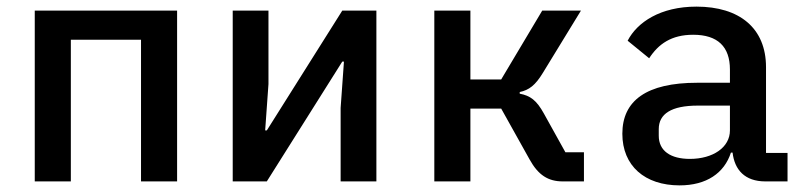

<svg xmlns="http://www.w3.org/2000/svg" viewBox="-20 -548 2440 580"><path d="M85 0H194V-428H406V0H515V-516H85Z M683 0H786L1014 -362H1019L1009 -222V0H1117V-516H1014L786 -154H781L791 -294V-516H683Z M1292 0H1401V-220H1494L1580 -66C1606 -19 1636 0 1680 0H1744V-88H1688L1623 -205C1601 -245 1582 -259 1550 -265V-270C1578 -276 1597 -290 1620 -328L1735 -516H1618L1494 -308H1401V-516H1292Z M2359 0V-86H2294V-345C2294 -463 2214 -528 2084 -528C1975 -528 1905 -481 1876 -425L1941 -372C1969 -415 2008 -443 2074 -443C2148 -443 2185 -407 2185 -338V-298H2086C1933 -298 1860 -244 1860 -144C1860 -47 1928 12 2033 12C2114 12 2168 -25 2188 -87H2193C2199 -35 2230 0 2292 0ZM2064 -68C2006 -68 1970 -92 1970 -138V-158C1970 -204 2008 -229 2088 -229H2185V-154C2185 -103 2134 -68 2064 -68Z"/></svg>

Font: IBM Plex Mono Medm
Style: Regular
Weight: 500
Monospace: yes
Designer: Mike Abbink, Paul van der Laan, Pieter van Rosmalen
Foundry: Bold Monday
Version: Version 2.004